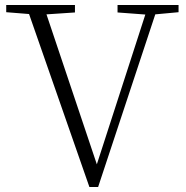

<svg xmlns="http://www.w3.org/2000/svg" viewBox="-20 -743 746 771"><path d="M339 8 84 -723H154L379 -53H360L364 -68L576 -723H616L374 8ZM5 -694V-723H281V-693L147 -684H130ZM452 -693V-723H697V-694L589 -684H572Z"/></svg>

Font: Noto Serif HK
Style: Regular
Weight: 200
Designer: Ryoko NISHIZUKA 西塚涼子 (kana & ideographs); Frank Grießhammer (Latin, Greek & Cyrillic); Wenlong ZHANG 张文龙 (bopomofo); San
Foundry: Adobe
Version: Version 2.001;hotconv 1.1.0;makeotfexe 2.6.0